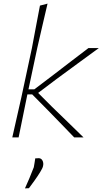

<svg xmlns="http://www.w3.org/2000/svg" viewBox="-20 -760 566 1062"><path d="M48 0Q61 -56.5 72.5 -108.5Q84 -160.5 98 -221L156.5 -494Q168.5 -558 179.5 -616.2Q190.5 -674.5 201 -729L243 -740Q228.5 -678 214.5 -618Q200.5 -558 186 -494L137.5 -266H170L275.5 -346Q323.5 -383 372.2 -420.2Q421 -457.5 469 -494H526.5Q468 -451.5 409.8 -408.8Q351.5 -366 293 -323L191 -246L267 -170Q311 -127.5 355 -84.8Q399 -42 442 0H390.5Q355 -37 319.5 -73.5Q284 -110 248 -147L158 -238H131.5L128 -221Q115.5 -160 105 -108Q94.5 -56 83 0ZM118 282Q131 254 142.2 226.8Q153.5 199.5 167 165Q169.5 153 171.2 140.5Q173 128 175 116L195 115Q208.5 115.5 215.2 128.5Q222 141.5 218 159Q216 169.5 202 192.2Q188 215 170.2 239.8Q152.5 264.5 140 281Z"/></svg>

Font: Commissioner Loud Thin
Style: Italic
Weight: 100
Italic angle: -12°
Designer: Kostas Bartsokas
Foundry: Kostas Bartsokas
Version: Version 1.000; ttfautohint (v1.8.3)